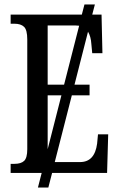

<svg xmlns="http://www.w3.org/2000/svg" viewBox="-20 -780 539 866"><path d="M463 0H215L198 66H151L168 0H28V-41H45Q75 -41 89 -54.5Q103 -68 103 -107V-602Q103 -645 88.5 -659Q74 -673 45 -673H28V-714H349L361 -760H408L396 -714H438L442 -540H396L392 -582Q390 -615 377 -637L316 -398H384V-350H304L227 -49H341Q407 -49 418 -132L422 -174H468ZM195 -398H269L337 -664Q332 -665 322 -665H195ZM195 -107 257 -350H195Z"/></svg>

Font: Noto Serif Cond
Style: Regular
Weight: 400
Width: 3
Designer: Monotype Design Team
Foundry: Monotype Imaging Inc.
Version: Version 1.001